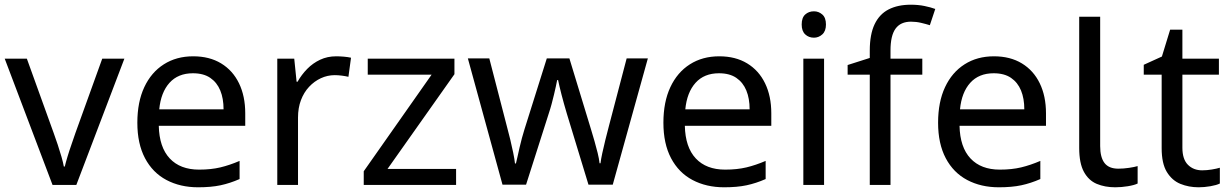

<svg xmlns="http://www.w3.org/2000/svg" viewBox="-20 -785 5220 815"><path d="M203 0 0 -536H94L208 -220Q216 -198 225 -171Q234 -144 241 -119.5Q248 -95 251 -78H255Q259 -95 266.5 -120Q274 -145 283.5 -172Q293 -199 300 -220L414 -536H508L304 0Z M800 -546Q869 -546 918.5 -516Q968 -486 994.5 -431.5Q1021 -377 1021 -304V-251H654Q656 -160 700.5 -112.5Q745 -65 825 -65Q876 -65 915.5 -74.5Q955 -84 997 -102V-25Q956 -7 916 1.5Q876 10 821 10Q745 10 686.5 -21Q628 -52 595.5 -113.5Q563 -175 563 -264Q563 -352 592.5 -415Q622 -478 675.5 -512Q729 -546 800 -546ZM799 -474Q736 -474 699.5 -433.5Q663 -393 656 -321H929Q929 -367 915 -401Q901 -435 872.5 -454.5Q844 -474 799 -474Z M1407 -546Q1422 -546 1439.5 -544.5Q1457 -543 1470 -540L1459 -459Q1446 -462 1430.5 -464Q1415 -466 1401 -466Q1370 -466 1342 -453Q1314 -440 1292 -416.5Q1270 -393 1257.5 -360Q1245 -327 1245 -286V0H1157V-536H1229L1239 -438H1243Q1260 -468 1284 -492.5Q1308 -517 1339 -531.5Q1370 -546 1407 -546Z M1916 0H1524V-58L1812 -468H1541V-536H1909V-470L1625 -68H1916Z M2386 -303Q2380 -324 2374 -344.5Q2368 -365 2363.5 -383.5Q2359 -402 2355 -418Q2351 -434 2349 -445H2345Q2343 -434 2339.5 -418Q2336 -402 2331.5 -383Q2327 -364 2321.5 -343.5Q2316 -323 2309 -302L2213 -1H2113L1966 -537H2057L2131 -251Q2139 -222 2146 -192.5Q2153 -163 2158.5 -136.5Q2164 -110 2166 -91H2170Q2173 -103 2177 -121Q2181 -139 2185.5 -159Q2190 -179 2195.5 -199Q2201 -219 2206 -235L2301 -537H2397L2489 -235Q2496 -212 2503.5 -186Q2511 -160 2517 -135.5Q2523 -111 2525 -92H2529Q2531 -109 2536.5 -134.5Q2542 -160 2549.5 -190.5Q2557 -221 2565 -251L2640 -537H2730L2581 -1H2478Z M3033 -546Q3102 -546 3151.5 -516Q3201 -486 3227.5 -431.5Q3254 -377 3254 -304V-251H2887Q2889 -160 2933.5 -112.5Q2978 -65 3058 -65Q3109 -65 3148.5 -74.5Q3188 -84 3230 -102V-25Q3189 -7 3149 1.5Q3109 10 3054 10Q2978 10 2919.5 -21Q2861 -52 2828.5 -113.5Q2796 -175 2796 -264Q2796 -352 2825.5 -415Q2855 -478 2908.5 -512Q2962 -546 3033 -546ZM3032 -474Q2969 -474 2932.5 -433.5Q2896 -393 2889 -321H3162Q3162 -367 3148 -401Q3134 -435 3105.5 -454.5Q3077 -474 3032 -474Z M3478 -536V0H3390V-536ZM3435 -737Q3455 -737 3470.5 -723.5Q3486 -710 3486 -681Q3486 -653 3470.5 -639Q3455 -625 3435 -625Q3413 -625 3398 -639Q3383 -653 3383 -681Q3383 -710 3398 -723.5Q3413 -737 3435 -737Z M3895 -468H3760V0H3672V-468H3578V-509L3672 -539V-570Q3672 -639 3692.5 -682Q3713 -725 3752 -745Q3791 -765 3846 -765Q3878 -765 3904.5 -759.5Q3931 -754 3950 -747L3927 -678Q3911 -683 3890 -688Q3869 -693 3847 -693Q3803 -693 3781.5 -663.5Q3760 -634 3760 -571V-536H3895Z M4199 -546Q4268 -546 4317.5 -516Q4367 -486 4393.5 -431.5Q4420 -377 4420 -304V-251H4053Q4055 -160 4099.5 -112.5Q4144 -65 4224 -65Q4275 -65 4314.5 -74.5Q4354 -84 4396 -102V-25Q4355 -7 4315 1.5Q4275 10 4220 10Q4144 10 4085.5 -21Q4027 -52 3994.5 -113.5Q3962 -175 3962 -264Q3962 -352 3991.5 -415Q4021 -478 4074.5 -512Q4128 -546 4199 -546ZM4198 -474Q4135 -474 4098.5 -433.5Q4062 -393 4055 -321H4328Q4328 -367 4314 -401Q4300 -435 4271.5 -454.5Q4243 -474 4198 -474Z M4714 10Q4670 10 4635.5 -4.5Q4601 -19 4581 -55.5Q4561 -92 4561 -157V-714H4650V-165Q4650 -117 4668.5 -93Q4687 -69 4727 -69Q4749 -69 4772.5 -72.5Q4796 -76 4809 -80V-6Q4795 1 4767.5 5.5Q4740 10 4714 10Z M5083 -62Q5103 -62 5124 -65.5Q5145 -69 5158 -73V-6Q5144 1 5118 5.5Q5092 10 5068 10Q5026 10 4990.5 -4.5Q4955 -19 4933 -55Q4911 -91 4911 -156V-468H4835V-510L4912 -545L4947 -659H4999V-536H5154V-468H4999V-158Q4999 -109 5022.5 -85.5Q5046 -62 5083 -62Z"/></svg>

Font: utamil15
Style: Book
Weight: 400
Designer: Jelle Bosma - Monotype Design Team
Foundry: Monotype Imaging Inc.
Version: Version 2.003